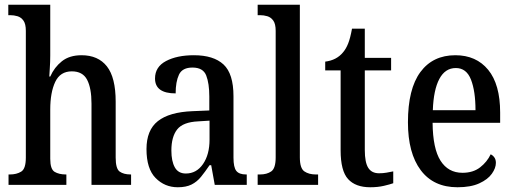

<svg xmlns="http://www.w3.org/2000/svg" viewBox="-20 -780 2170 810"><path d="M16 0V-44H22Q50 -44 69.5 -56Q89 -68 89 -115V-650Q89 -679 79 -693Q69 -707 54 -711.5Q39 -716 23 -716H15V-760H192V-546Q192 -518 190 -490.5Q188 -463 188 -457H192Q209 -496 241 -521.5Q273 -547 324 -547Q394 -547 431 -500Q468 -453 468 -351V-115Q468 -68 485 -56Q502 -44 531 -44H533V0H366V-343Q366 -408 347.5 -443.5Q329 -479 283 -479Q234 -479 213 -434.5Q192 -390 192 -318V-110Q192 -66 210.5 -55Q229 -44 258 -44H260V0Z M730 10Q675 10 636.5 -29Q598 -68 598 -151Q598 -231 646 -269Q694 -307 792 -311L863 -314V-373Q863 -428 850 -461.5Q837 -495 792 -495Q749 -495 735 -465Q721 -435 721 -386Q634 -386 634 -449Q634 -498 680.5 -522.5Q727 -547 798 -547Q881 -547 923 -508Q965 -469 965 -374V-115Q965 -74 977 -59Q989 -44 1018 -44H1021V0H886L871 -83H864Q845 -55 828 -34Q811 -13 788 -1.5Q765 10 730 10ZM764 -48Q809 -48 836.5 -88Q864 -128 864 -191V-271L816 -268Q752 -265 727.5 -234Q703 -203 703 -145Q703 -100 717.5 -74Q732 -48 764 -48Z M1067 0V-44H1077Q1106 -44 1124.5 -57Q1143 -70 1143 -116V-650Q1143 -679 1133 -693Q1123 -707 1108 -711.5Q1093 -716 1077 -716H1067V-760H1245V-116Q1245 -70 1264 -57Q1283 -44 1312 -44H1322V0Z M1542 10Q1480 10 1448.5 -24.5Q1417 -59 1417 -146V-483H1352V-520Q1400 -526 1427 -559Q1440 -574 1449 -597Q1458 -620 1465 -659H1519V-536H1630V-483H1519V-147Q1519 -95 1533.5 -72Q1548 -49 1579 -49Q1596 -49 1610 -51.5Q1624 -54 1639 -57V-7Q1625 -2 1599.5 4Q1574 10 1542 10Z M1910 10Q1809 10 1755 -62Q1701 -134 1701 -264Q1701 -405 1753.5 -476Q1806 -547 1901 -547Q1989 -547 2039.5 -485.5Q2090 -424 2090 -305V-262H1805Q1806 -153 1838.5 -102Q1871 -51 1931 -51Q1976 -51 2005.5 -74Q2035 -97 2050 -129Q2059 -125 2065.5 -116Q2072 -107 2072 -93Q2072 -71 2055 -47Q2038 -23 2002 -6.5Q1966 10 1910 10ZM1986 -315Q1986 -395 1967 -444Q1948 -493 1903 -493Q1858 -493 1833.5 -447Q1809 -401 1806 -315Z"/></svg>

Font: Noto Serif Tamil Condensed Medium
Style: Regular
Weight: 500
Width: 3
Designer: Indian Type Foundry, Tom Grace, and the Monotype Design Team
Foundry: Monotype Imaging Inc.
Version: Version 2.004; ttfautohint (v1.8.4.7-5d5b)